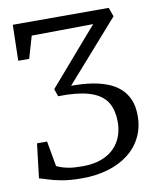

<svg xmlns="http://www.w3.org/2000/svg" viewBox="-84 -809 724 881"><g transform="rotate(-10 278.0 -368.5)"><path d="M227 6Q172 6 133.2 -1.2Q94.5 -8.5 69.8 -16.8Q45 -25 32 -28L51 -188H98L119 -70Q124 -68 136.5 -62.8Q149 -57.5 173.2 -52.8Q197.5 -48 238 -48Q290 -48 327 -62Q364 -76 387.5 -100.2Q411 -124.5 422 -155.5Q433 -186.5 433 -220Q433 -271.5 413.8 -307Q394.5 -342.5 349.2 -361.8Q304 -381 226 -384Q215.5 -384 205 -384Q194.5 -384 184 -384L172 -419L352.5 -627.5L400 -682L113 -679L83 -576H32L36 -743H483L498 -701L251 -421Q276 -421 300.2 -419.5Q324.5 -418 347.5 -414.5Q386 -408.5 418.8 -396Q451.5 -383.5 476 -362Q500.5 -340.5 514.2 -309Q528 -277.5 528 -233Q528 -178 506.2 -133.8Q484.5 -89.5 444.5 -58.2Q404.5 -27 349.2 -10.5Q294 6 227 6Z"/></g></svg>

Font: Merriweather Light 18pt Light
Style: Regular
Weight: 300
Version: Version 2.100